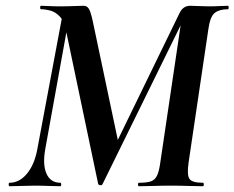

<svg xmlns="http://www.w3.org/2000/svg" viewBox="-20 -645 812 665"><path d="M461 0Q458 0 458 -6Q458 -12 461 -12Q489 -12 503 -17Q517 -22 524 -37Q531 -52 535 -81L609 -580L633 -613L335 -7Q333 -3 327.5 -3.5Q322 -4 320 -8L208 -542Q201 -574 186 -589Q171 -604 154 -608.5Q137 -613 122 -613Q119 -613 119 -619Q119 -625 122 -625Q134 -625 150 -624Q166 -623 186 -623Q214 -623 236.5 -624Q259 -625 270 -625Q281 -625 287.5 -615Q294 -605 301 -573L394 -132L329 -39L602 -600Q614 -625 639 -625Q648 -625 668 -624Q688 -623 704 -623Q726 -623 740.5 -624Q755 -625 770 -625Q772 -625 772 -619Q772 -613 770 -613Q740 -613 724 -600.5Q708 -588 702 -546L633 -81Q627 -38 636.5 -25Q646 -12 683 -12Q686 -12 686 -6Q686 0 683 0Q661 0 632.5 -1Q604 -2 572 -2Q540 -2 512 -1Q484 0 461 0ZM13 0Q10 0 10 -6Q10 -12 13 -12Q47 -12 73 -43Q99 -74 109 -127L198 -602L222 -600L137 -130Q127 -75 141 -43.5Q155 -12 189 -12Q192 -12 192 -6Q192 0 189 0Q171 0 148.5 -1Q126 -2 99 -2Q76 -2 54.5 -1Q33 0 13 0Z"/></svg>

Font: Cormorant Garamond Light
Style: Bold Italic
Weight: 700
Italic angle: -10°
Version: Version 4.001